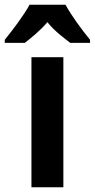

<svg xmlns="http://www.w3.org/2000/svg" viewBox="-66 -786 398 806"><path d="M209 -766H58C37 -726 -14 -658 -46 -619V-606H38C62 -625 102 -656 133 -693C162 -656 202 -627 229 -606H312V-619C275 -664 233 -722 209 -766ZM200 0V-546H66V0Z"/></svg>

Font: Noto Sans Gujarati UI Condensed
Style: Bold
Weight: 700
Width: 3
Designer: Jelle Bosma - Monotype Design Team, Universal Thirst
Foundry: Monotype Imaging Inc.
Version: Version 2.106